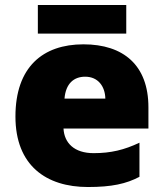

<svg xmlns="http://www.w3.org/2000/svg" viewBox="-20 -741 658 771"><path d="M487 -721H132V-606H487ZM315 -563C152 -563 42 -472 42 -273C42 -76 166 10 333 10C429 10 487 -3 540 -31V-168C479 -139 425 -126 356 -126C278 -126 238 -167 235 -225H576V-310C576 -479 476 -563 315 -563ZM322 -433C374 -433 402 -394 403 -345H239C244 -406 277 -433 322 -433Z"/></svg>

Font: Noto Sans Myanmar UI Black
Style: Regular
Weight: 900
Designer: Monotype Design Team
Foundry: Monotype Imaging Inc.
Version: Version 2.103